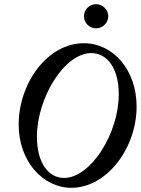

<svg xmlns="http://www.w3.org/2000/svg" viewBox="-20 -882 671 915"><path d="M438 -747C469 -747 496 -773 496 -805C496 -836 469 -862 438 -862C406 -862 380 -836 380 -805C380 -773 406 -747 438 -747ZM320 13C489 13 631 -176 631 -374C631 -550 518 -676 380 -676C206 -676 69 -486 69 -288C69 -113 185 13 320 13ZM285 -34C212 -34 156 -104 156 -231C156 -414 286 -629 415 -629C490 -629 546 -558 546 -433C546 -245 412 -34 285 -34Z"/></svg>

Font: Junicode Two Beta SemiCondensed Medium
Style: Italic
Weight: 500
Width: 4
Italic angle: -10°
Version: Version 1.063